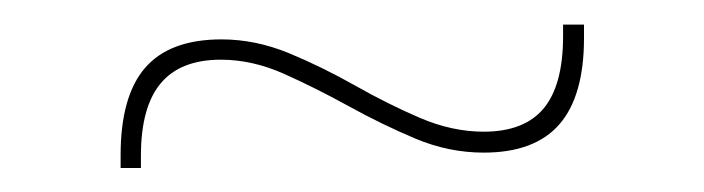

<svg xmlns="http://www.w3.org/2000/svg" viewBox="-20 -370 572 156"><path d="M373 -246Q344.5 -246 317.2 -257.5Q290 -269 263.2 -283.8Q236.5 -298.5 210.8 -310Q185 -321.5 159.5 -321.5Q126.5 -321.5 110.5 -302.2Q94.5 -283 94.5 -243.5V-233.5H78V-244Q78 -292 98 -315Q118 -338 160 -338Q187.5 -338 214.8 -326.8Q242 -315.5 268.5 -300.5Q295 -285.5 321.2 -274.2Q347.5 -263 373 -263Q406 -263 421.8 -282Q437.5 -301 437.5 -340.5V-350H454.5V-339Q454.5 -292 434.5 -269Q414.5 -246 373 -246Z"/></svg>

Font: Anek Odia Thin
Style: Regular
Weight: 250
Version: Version 1.003